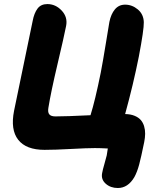

<svg xmlns="http://www.w3.org/2000/svg" viewBox="-20 -735 786 953"><path d="M564.9 198.2Q528.8 198.2 504.9 177Q481 155.8 486.8 125Q489.7 107.9 498.5 77.9Q507.3 47.9 509.8 36.1Q515.1 3.4 515.1 2Q475.1 0 451.2 0Q412.6 0 332.3 4.4Q252 8.8 201.2 8.8Q109.4 8.8 70.3 -41.3Q31.2 -91.3 49.8 -185.1Q64.9 -261.2 97.4 -415Q129.9 -568.8 142.1 -630.9Q149.4 -669.9 166.3 -692.4Q183.1 -714.8 214.8 -714.8Q256.3 -714.8 286.6 -682.1Q316.9 -649.4 308.1 -606Q297.9 -553.7 265.4 -416.3Q232.9 -278.8 220.2 -200.2Q216.3 -177.7 224.6 -167.5Q232.9 -157.2 254.9 -157.2Q309.1 -157.2 429.2 -163.1Q452.1 -235.8 480 -374Q490.7 -429.2 505.4 -519.8Q520 -610.4 522.9 -626Q530.8 -665 550.3 -688.5Q569.8 -711.9 601.1 -711.9Q635.7 -711.9 664.1 -688.2Q692.4 -664.6 693.8 -625Q694.8 -588.9 668.9 -453.1Q641.6 -315.9 601.1 -168.9Q627.9 -168.5 647.7 -160.4Q667.5 -152.3 678.7 -139.4Q689.9 -126.5 695.3 -108.4Q700.7 -90.3 700.4 -71Q700.2 -51.8 695.8 -29.8Q680.7 44.4 670.9 81.3Q661.1 118.2 647 144Q615.2 198.2 564.9 198.2Z"/></svg>

Font: Shantell Sans Normal
Style: Italic
Weight: 800
Italic angle: -11.31°
Designer: Stephen Nixon, Anya Danilova, Shantell Martin
Foundry: Arrow Type
Version: Version 1.006;[559af2be0]